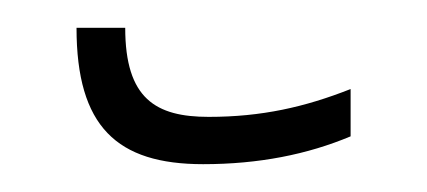

<svg xmlns="http://www.w3.org/2000/svg" viewBox="-20 -332 307 138"><path d="M126 -214C166 -214 201 -221 232 -234V-268C199 -255 168 -248 130 -248C92 -248 70 -261 70 -312H35C35 -241 64 -214 126 -214Z"/></svg>

Font: Noto Sans Armenian ExtraCondensed ExtraLight
Style: Regular
Weight: 200
Width: 2
Designer: Monotype Design Team
Foundry: Monotype Imaging Inc.
Version: Version 2.008